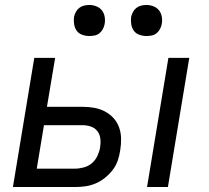

<svg xmlns="http://www.w3.org/2000/svg" viewBox="-20 -753 840 773"><path d="M572 0 658 -520H742L656 0ZM32 0 118 -520H202L169 -323H312Q336 -323 359 -319Q382 -315 402 -304.5Q422 -294 437 -277.5Q452 -261 459.5 -240Q467 -219 467.5 -195.5Q468 -172 464 -148Q461 -127 454 -106.5Q447 -86 433.5 -68.5Q420 -51 402.5 -37Q385 -23 365 -14.5Q345 -6 324 -3Q303 0 282 0ZM282 -74Q299 -74 317.5 -79Q336 -84 350 -96Q364 -108 372 -125Q380 -142 383 -159Q386 -177 384 -194.5Q382 -212 372 -225Q362 -238 346 -243.5Q330 -249 312 -249H157L128 -74ZM569 -608Q555 -608 541 -613Q527 -618 519 -629Q511 -640 508.5 -655Q506 -670 508 -685Q510 -695 515.5 -705Q521 -715 529.5 -721.5Q538 -728 548.5 -730.5Q559 -733 570 -733Q584 -733 598 -727.5Q612 -722 620.5 -711Q629 -700 631.5 -685Q634 -670 631 -655Q629 -645 623.5 -635Q618 -625 609.5 -618.5Q601 -612 590.5 -610Q580 -608 569 -608ZM339 -608Q325 -608 311 -613Q297 -618 289 -629Q281 -640 278.5 -655Q276 -670 278 -685Q280 -695 285.5 -705Q291 -715 299.5 -721.5Q308 -728 318.5 -730.5Q329 -733 340 -733Q354 -733 368 -727.5Q382 -722 390.5 -711Q399 -700 401.5 -685Q404 -670 401 -655Q399 -645 393.5 -635Q388 -625 379.5 -618.5Q371 -612 360.5 -610Q350 -608 339 -608Z"/></svg>

Font: Iosevka Aile Oblique
Style: Regular
Weight: 400
Italic angle: -9°
Designer: Belleve Invis
Foundry: Belleve Invis
Version: Version 31.1.0; ttfautohint (v1.8.4)